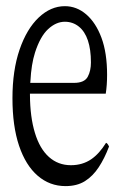

<svg xmlns="http://www.w3.org/2000/svg" viewBox="-20 -618 400 632"><path d="M78.6 -309.6Q78.6 -309.6 78.6 -304.7Q79.1 -232.4 95 -180.4Q110.8 -128.4 141.1 -101.3Q171.4 -74.2 213.4 -74.2Q251.5 -74.2 280.3 -93.8Q306.6 -111.8 329.1 -147.9Q334 -146.5 338.9 -135.7Q324.2 -96.7 304.9 -67.4Q285.6 -38.1 259.5 -21.7Q233.4 -5.4 195.8 -5.4Q143.6 -5.4 104 -39.6Q64.5 -73.7 42.7 -138.4Q21 -203.1 21 -294.7Q21 -386.2 44.4 -454.6Q67.9 -522.9 107.4 -560.3Q147 -597.7 193.4 -597.7Q232.4 -597.7 263.9 -570.6Q295.4 -543.5 314 -493.7Q332.5 -443.8 332.5 -371.6Q332.5 -337.9 328.1 -309.6Q328.1 -309.6 78.6 -309.6ZM95.2 -444.8Q83 -406.7 80.1 -350.6Q80.1 -350.6 79.6 -345.2H223.6Q258.3 -345.2 269 -365.7Q279.3 -384.8 279.3 -412.6Q279.3 -455.1 269.3 -484.9Q259.3 -514.6 239.5 -530.5Q219.7 -546.4 193.4 -546.4Q164.6 -546.4 138.4 -522.2Q112.3 -498 95.2 -444.8Z"/></svg>

Font: Scarab Serif
Style: Light
Weight: 300
Designer: John Roberts
Foundry: Scarab
Version: 1.0